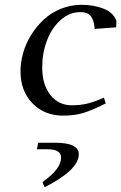

<svg xmlns="http://www.w3.org/2000/svg" viewBox="-20 -472 502 795"><path d="M64.9 -176.8Q64.9 -214.8 76.2 -253.9Q87.4 -293 109.6 -328.4Q131.8 -363.8 161.9 -391.6Q191.9 -419.4 232.4 -435.8Q272.9 -452.1 317.9 -452.1Q367.2 -452.1 408 -436.5Q448.7 -420.9 461.9 -386.2L460.9 -358.9L372.1 -352.1Q369.6 -386.7 356.7 -404.3Q343.8 -421.9 313 -421.9Q267.1 -421.9 230.2 -388.4Q193.4 -355 174.1 -303.2Q154.8 -251.5 154.8 -193.8Q154.8 -121.1 188.7 -78.6Q222.7 -36.1 276.9 -36.1Q314.5 -36.1 344.2 -43.7Q374 -51.3 410.2 -67.9L418 -43.9Q361.8 -15.6 325.4 -4.4Q289.1 6.8 241.2 6.8Q164.1 6.8 114.5 -44.2Q64.9 -95.2 64.9 -176.8ZM132.8 146 138.2 119.1H209Q306.2 119.1 306.2 167Q306.2 231.4 165 303.2L155.8 282.2Q197.3 252 215.1 227.8Q232.9 203.6 232.9 180.2Q232.9 146 176.8 146Z"/></svg>

Font: Dehuti
Style: Bold-Italic
Weight: 700
Version: Version 1.2